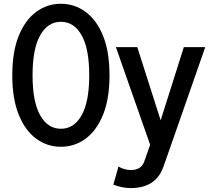

<svg xmlns="http://www.w3.org/2000/svg" viewBox="-20 -753 1119 999"><path d="M43.9 -361.3Q43.9 -483.4 77.4 -566.2Q110.8 -648.9 168.2 -691.2Q225.6 -733.4 296.9 -733.4Q368.2 -733.4 425.5 -691.2Q482.9 -648.9 516.4 -566.2Q549.8 -483.4 549.8 -361.3Q549.8 -239.3 516.4 -156.5Q482.9 -73.7 425.5 -31.5Q368.2 10.7 296.9 10.7Q225.6 10.7 168.2 -31.5Q110.8 -73.7 77.4 -156.5Q43.9 -239.3 43.9 -361.3ZM149.4 -361.3Q149.4 -223.6 189 -153.3Q228.5 -83 296.9 -83Q365.2 -83 404.8 -153.3Q444.3 -223.6 444.3 -361.3Q444.3 -499 404.8 -569.3Q365.2 -639.6 296.9 -639.6Q228.5 -639.6 189 -569.3Q149.4 -499 149.4 -361.3ZM830.1 115.2Q791 225.6 660.2 225.6Q635.3 225.6 611.1 220.2Q586.9 214.8 569.8 207.5L596.7 112.8Q606.9 120.6 625.2 126.2Q643.6 131.8 660.2 131.8Q716.3 131.8 731.4 85L761.2 0L583 -507.8H694.3L815.9 -127L936.5 -507.8H1047.9L870.6 0Z"/></svg>

Font: Giphurs Medium
Style: Regular
Weight: 500
Version: Version 0.920; ttfautohint (v1.8.4.7-5d5b)